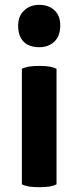

<svg xmlns="http://www.w3.org/2000/svg" viewBox="-20 -777 327 801"><path d="M71.3 -7.8Q81.1 -2.9 99.6 1Q118.2 3.9 143.6 3.9Q169.9 3.9 188.5 1Q206.1 -2.9 215.8 -7.8Q215.8 -168.9 215.8 -490.2Q206.1 -495.1 188.5 -499Q169.9 -502 143.6 -502Q118.2 -502 99.6 -499Q81.1 -495.1 71.3 -490.2Q71.3 -450.2 71.3 -369.1Q71.3 -279.3 71.3 -7.8ZM143.6 -756.8Q105.5 -756.8 81.1 -733.4Q55.7 -710.9 55.7 -669.9Q55.7 -626 79.1 -602.5Q101.6 -580.1 143.6 -580.1Q182.6 -580.1 207 -603.5Q231.4 -627 231.4 -670.9Q231.4 -711.9 207 -734.4Q182.6 -756.8 143.6 -756.8Z"/></svg>

Font: cl
Style: Bold
Weight: 400
Designer: Mitja Miklavcic
Version: Version 7.504; 2011; Build 1021